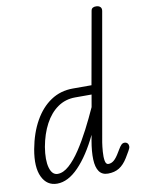

<svg xmlns="http://www.w3.org/2000/svg" viewBox="-100 -996 788 1069"><g transform="rotate(-10 294.0 -461.5)"><path d="M103 -207.5Q91 -134 103.5 -90.5Q116 -47 147.5 -47Q179.5 -47 212.5 -76.5Q245.5 -106 277.8 -154.8Q310 -203.5 340.5 -262.5Q371 -321.5 397.5 -380.5L409.5 -449.5H317Q261 -449.5 217.5 -419Q174 -388.5 145 -334Q116 -279.5 103 -207.5ZM42 -205.5Q58.5 -295 95.8 -361.2Q133 -427.5 187.8 -464Q242.5 -500.5 312 -500.5H418L490.5 -908Q492.5 -920.5 501.2 -925Q510 -929.5 521 -928.5Q535 -928 543 -920Q551 -912 548.5 -897.5L421.5 -176.5Q418 -154 415.8 -124.8Q413.5 -95.5 417.2 -74Q421 -52.5 435 -52.5Q452 -52.5 466.8 -65Q481.5 -77.5 498.5 -106.5L507 -120.5Q517.5 -138.5 525.2 -146Q533 -153.5 543 -153.5Q553 -153.5 559.5 -147Q566 -140.5 566 -127.5Q566 -120 556.8 -104Q547.5 -88 535.5 -68Q514 -33 487.5 -16.5Q461 0 423.5 0Q390.5 0 374 -23.5Q357.5 -47 355.8 -91.5Q354 -136 365 -198.5L370.5 -228.5Q318 -119 257.5 -56.5Q197 6 135.5 6Q77.5 6 50.8 -49.8Q24 -105.5 42 -205.5Z"/></g></svg>

Font: Edu VIC WA NT Hand Pre
Style: Regular
Weight: 400
Designer: Tina and Corey Anderson, Eben Sorkin, Mirko Velimirovic
Foundry: Google for Education
Version: Version 1.000